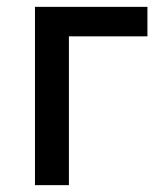

<svg xmlns="http://www.w3.org/2000/svg" viewBox="-20 -540 469 560"><path d="M82 0H181V-434H410V-520H82Z"/></svg>

Font: Fixel Display Medium
Style: Regular
Weight: 500
Designer: AlfaBravo + MacPaw
Foundry: Kyrylo Tkachov, Marchela Mozhyna, Serhii Makarenko, Maria Weinstein, Zakhar Kryvoshyya
Version: Version 1.211